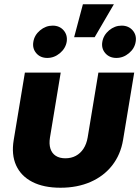

<svg xmlns="http://www.w3.org/2000/svg" viewBox="-20 -879 664 908"><path d="M266.1 8.8Q186.5 8.8 133.1 -18.6Q79.6 -45.9 56.4 -96.7Q33.2 -147.5 44.9 -217.3L97.7 -535.6H267.1L216.3 -228.5Q211.4 -197.8 218.5 -175.8Q225.6 -153.8 243.7 -142.1Q261.7 -130.4 289.1 -130.4Q316.9 -130.4 338.6 -142.1Q360.4 -153.8 374.8 -175.8Q389.2 -197.8 394.5 -228.5L445.3 -535.6H614.7L562 -217.3Q550.3 -147.5 510.5 -96.7Q470.7 -45.9 408.2 -18.6Q345.7 8.8 266.1 8.8ZM530.3 -605Q497.6 -605 478 -627.4Q458.5 -649.9 463.9 -681.2Q469.2 -712.9 495.8 -735.4Q522.5 -757.8 555.2 -757.8Q587.9 -757.8 607.4 -735.4Q627 -712.9 621.6 -681.2Q616.7 -649.9 589.8 -627.4Q563 -605 530.3 -605ZM203.6 -605Q170.9 -605 151.6 -627.4Q132.3 -649.9 137.7 -681.2Q142.6 -712.9 169.4 -735.4Q196.3 -757.8 229 -757.8Q261.7 -757.8 281 -735.4Q300.3 -712.9 295.4 -681.2Q290 -649.9 263.2 -627.4Q236.3 -605 203.6 -605ZM330.6 -703.1 372.1 -858.9H518.6L427.7 -703.1Z"/></svg>

Font: Inter 20pt ExtraBold
Style: Italic
Weight: 800
Italic angle: -9.3988°
Version: Version 4.001;git-66647c0bb